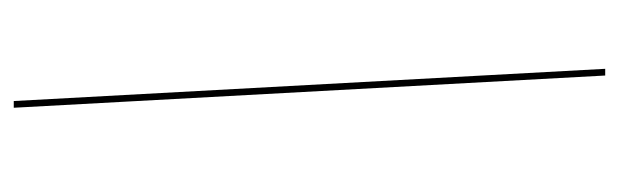

<svg xmlns="http://www.w3.org/2000/svg" viewBox="-338 -462 921 286"><g transform="rotate(-90 123.0 -319.5)"><path d="M153 121 105 -760H115L163 121Z"/></g></svg>

Font: Noto Serif Display SemiCondensed ExtraLight
Style: Italic
Weight: 200
Width: 4
Italic angle: -12°
Designer: Monotype Design Team
Foundry: Monotype Imaging Inc.
Version: Version 2.009